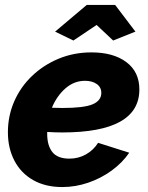

<svg xmlns="http://www.w3.org/2000/svg" viewBox="-20 -747 598 777"><path d="M232 10Q164 10 114.5 -18Q65 -46 38.5 -96.5Q12 -147 12 -212Q12 -278 37.5 -336.5Q63 -395 109.5 -439.5Q156 -484 217.5 -509.5Q279 -535 350 -535Q439 -535 491.5 -495.5Q544 -456 544 -385Q544 -211 232 -211Q218 -211 202.5 -211.5Q187 -212 171 -213Q171 -209 171 -205Q171 -158 192 -131.5Q213 -105 261 -105Q297 -105 327.5 -122Q358 -139 377 -169L503 -129Q475 -88 431.5 -56.5Q388 -25 336.5 -7.5Q285 10 232 10ZM324 -420Q280 -420 245 -389.5Q210 -359 190 -311Q212 -310 232 -310Q320 -310 355 -325Q390 -340 390 -371Q390 -394 371.5 -407Q353 -420 324 -420ZM203 -619 331 -727H446L528 -619L438 -583L371 -646L277 -583Z"/></svg>

Font: Raleway ExtraBold
Style: Italic
Weight: 800
Italic angle: -12°
Designer: Matt McInerney, Pablo Impallari, Rodrigo Fuenzalida
Foundry: Matt McInerney, Pablo Impallari, Rodrigo Fuenzalida
Version: Version 4.026